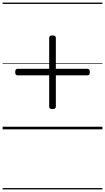

<svg xmlns="http://www.w3.org/2000/svg" viewBox="-20 -989 803 1468"><path d="M380 -155Q368 -155 362 -159.5Q356 -164 356 -174V-699Q356 -709 362 -713.5Q368 -718 380 -718Q394 -718 400.5 -713.5Q407 -709 407 -699V-174Q407 -164 400.5 -159.5Q394 -155 380 -155ZM114 -413Q105 -413 100.5 -419Q96 -425 96 -437Q96 -463 114 -463H649Q658 -463 662.5 -456.5Q667 -450 667 -437Q667 -413 649 -413ZM0 449H763V459H0ZM0 -20H763V0H0ZM0 -505H763V-500H0ZM0 -969H763V-959H0Z"/></svg>

Font: Playwrite IT Trad Guides
Style: Regular
Weight: 400
Designer: Veronika Burian, José Scaglione
Foundry: TypeTogether
Version: Version 1.003